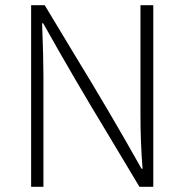

<svg xmlns="http://www.w3.org/2000/svg" viewBox="-20 -717 704 734"><path d="M566 -3H513L392 -205Q265 -414 145 -628H141Q146 -495 146 -430V-3H99V-697H151L268 -503Q398 -291 521 -72H525Q517 -173 517 -275V-697H566Z"/></svg>

Font: LXGW 975 Gothic SC 200W
Style: Regular
Weight: 200
Version: Version 2.01;February 25, 2021